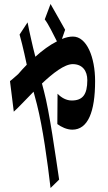

<svg xmlns="http://www.w3.org/2000/svg" viewBox="-20 -868 540 961"><path d="M118 -756 78 -695C86 -667 96 -626 102 -599L114 -544C98 -528 84 -512 71 -497C62 -490 45 -473 30 -462L49 -309C73 -330 108 -369 148 -409C154 -388 159 -366 165 -345C194 -231 218 -57 233 73L276 31C259 -83 227 -312 200 -412C197 -424 193 -437 190 -450C245 -502 303 -547 344 -547C393 -547 417 -513 417 -467C417 -395 394 -365 339 -365C312 -365 287 -379 268 -399L267 -247C286 -233 314 -219 342 -219C420 -219 456 -308 456 -462C456 -582 414 -685 345 -685C328 -685 310 -681 290 -673L306 -719C287 -754 249 -819 233 -848L204 -771C222 -748 246 -698 265 -661C229 -643 191 -615 157 -584C149 -614 142 -644 136 -671C131 -690 122 -736 118 -756Z"/></svg>

Font: 寒蝉无机体 CompactMedium
Style: Regular
Weight: 500
Width: 3
Designer: ChillTanhei {Warren2060}; 
Source Han Sans {Ryoko NISHIZUKA 西塚涼子 (kana, bopomofo & ideographs); Paul D. Hunt (Latin, Gre
Foundry: ChillType&Adobe
Version: Version 1.000;Glyphs 3.1.1 (3135)